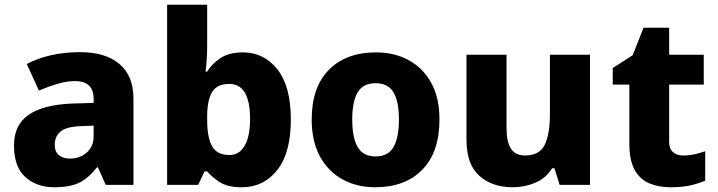

<svg xmlns="http://www.w3.org/2000/svg" viewBox="-20 -780 3027 810"><path d="M318 -560Q425 -560 484 -510Q543 -460 543 -364V0H426L393 -74H389Q354 -29 315 -9.5Q276 10 208 10Q135 10 87 -33Q39 -76 39 -166Q39 -253 100.5 -295.5Q162 -338 281 -343L375 -346V-362Q375 -402 354.5 -420Q334 -438 298 -438Q262 -438 223 -426.5Q184 -415 144 -398L93 -510Q138 -534 195 -547Q252 -560 318 -560ZM324 -248Q261 -246 236 -225.5Q211 -205 211 -170Q211 -139 229 -125Q247 -111 275 -111Q317 -111 346 -136.5Q375 -162 375 -206V-250Z M854 -585Q854 -555 852 -526.5Q850 -498 847 -478H854Q875 -512 911 -535.5Q947 -559 1005 -559Q1094 -559 1150.5 -487Q1207 -415 1207 -276Q1207 -135 1149.5 -62.5Q1092 10 1000 10Q941 10 908 -11Q875 -32 854 -57H843L816 0H685V-760H854ZM947 -426Q897 -426 876 -393.5Q855 -361 854 -294V-273Q854 -201 874.5 -163.5Q895 -126 949 -126Q989 -126 1012 -165Q1035 -204 1035 -278Q1035 -426 947 -426Z M1834 -276Q1834 -138 1761.5 -64Q1689 10 1563 10Q1485 10 1424.5 -23.5Q1364 -57 1329.5 -120.5Q1295 -184 1295 -276Q1295 -412 1367.5 -485.5Q1440 -559 1566 -559Q1644 -559 1704.5 -526Q1765 -493 1799.5 -430Q1834 -367 1834 -276ZM1466 -276Q1466 -199 1489 -159.5Q1512 -120 1565 -120Q1617 -120 1640 -159.5Q1663 -199 1663 -276Q1663 -352 1640 -390.5Q1617 -429 1564 -429Q1512 -429 1489 -390.5Q1466 -352 1466 -276Z M2469 -549V0H2341L2319 -70H2309Q2283 -28 2238 -9Q2193 10 2142 10Q2057 10 2002.5 -38Q1948 -86 1948 -191V-549H2117V-238Q2117 -182 2135.5 -153Q2154 -124 2195 -124Q2256 -124 2278 -169Q2300 -214 2300 -299V-549Z M2862 -124Q2887 -124 2909.5 -129Q2932 -134 2955 -142V-18Q2928 -6 2893 2Q2858 10 2810 10Q2759 10 2719.5 -6.5Q2680 -23 2657.5 -63Q2635 -103 2635 -176V-423H2565V-493L2649 -547L2695 -663H2803V-549H2949V-423H2803V-182Q2803 -153 2819 -138.5Q2835 -124 2862 -124Z"/></svg>

Font: Noto Sans Sinhala UI ExtraBold
Style: Regular
Weight: 800
Designer: Jelle Bosma - Monotype Design Team
Foundry: Monotype Imaging Inc.
Version: Version 2.006; ttfautohint (v1.8.4.7-5d5b)